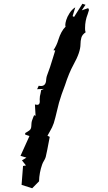

<svg xmlns="http://www.w3.org/2000/svg" viewBox="-20 -880 579 1025"><path d="M151.9 125 95.2 106.9 103 5.9Q107.4 4.4 118.7 3.4Q107.9 -9.8 97.2 -23.9Q104 -28.3 111.8 -32.7L121.1 -38.6Q108.9 -41.5 89.4 -47.9L137.2 -153.8L114.3 -161.6Q114.3 -169.9 114.7 -169.9Q130.4 -178.7 137.2 -184.1Q144 -189.5 145.8 -197Q147.5 -204.6 147.9 -219Q148.4 -233.4 156.7 -252Q159.7 -258.3 162.1 -265.1Q167 -262.7 169.9 -261.7L166.5 -322.3Q173.8 -320.3 178.7 -320.3Q192.4 -320.3 192.4 -338.4L191.9 -349.6Q191.9 -366.2 196.8 -382.8L199.7 -398.9L214.4 -405.3L178.2 -403.8L186.5 -421.9Q193.4 -420.9 198.7 -420.9Q225.6 -420.9 226.6 -455.6Q227.5 -465.8 230 -474.1Q248 -521 262.2 -569.8L274.9 -610.8L265.1 -611.8Q282.7 -637.2 291.5 -667.5Q306.2 -714.4 330.1 -737.8Q328.6 -741.7 328.6 -747.1Q328.6 -755.9 333.5 -772.7Q338.4 -789.6 351.3 -809.8Q364.3 -830.1 381.8 -840.8L367.7 -793.9L375.5 -789.6L419.9 -859.9Q421.9 -859.4 426.5 -857.7Q431.2 -856 436.5 -854.5L416.5 -824.7L438.5 -832.5L450.7 -836.4Q451.7 -834 453.4 -831.3Q455.1 -828.6 455.1 -826.7Q455.1 -825.7 448.2 -804.7Q434.1 -769.5 434.1 -730.5Q434.1 -717.3 435.1 -715.3Q437 -708.5 437 -708H437.5L437 -707.5Q418.9 -695.3 414.3 -678.7Q409.7 -662.1 409.7 -643.6Q409.7 -601.6 372.6 -535.2Q347.7 -489.7 326.7 -424.3Q318.4 -399.9 309.1 -376.5Q293.5 -332 283.7 -286.1Q276.4 -253.9 267.1 -222.7Q259.3 -199.7 245.6 -177.2L233.4 -155.3L245.6 -149.4L239.7 -118.7Q232.9 -80.6 224.1 -42Q220.7 -31.2 214.6 -21.5Q208.5 -11.7 205.1 -2Q189.5 42 188.5 87.9Q161.6 114.7 151.9 125Z"/></svg>

Font: Unutterable
Style: Regular
Weight: 400
Designer: GGBotNet
Foundry: f0n7.com
Version: 1.00